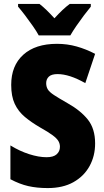

<svg xmlns="http://www.w3.org/2000/svg" viewBox="-20 -947 531 977"><path d="M464 -217Q464 -153 435.5 -101.5Q407 -50 353.5 -20Q300 10 223 10Q168 10 124 0Q80 -10 33 -35V-207Q80 -178 128.5 -162.5Q177 -147 217 -147Q252 -147 268.5 -162Q285 -177 285 -200Q285 -216 277 -229.5Q269 -243 247.5 -259Q226 -275 185 -298Q140 -324 106.5 -352Q73 -380 55 -418.5Q37 -457 37 -515Q37 -613 98.5 -668.5Q160 -724 270 -724Q322 -724 370 -710.5Q418 -697 464 -673L414 -524Q333 -570 273 -570Q242 -570 228.5 -557Q215 -544 215 -524Q215 -506 223 -492.5Q231 -479 254.5 -463.5Q278 -448 322 -423Q390 -385 427 -338.5Q464 -292 464 -217ZM177 -767Q167 -786 147.5 -814Q128 -842 107.5 -869Q87 -896 72 -913V-927H181Q199 -913 217 -895.5Q235 -878 257 -854Q279 -878 298 -896Q317 -914 335 -927H442V-913Q427 -895 407 -868.5Q387 -842 368.5 -815Q350 -788 338 -767Z"/></svg>

Font: Noto Sans Khmer UI Condensed Black
Style: Regular
Weight: 900
Width: 3
Designer: Danh Hong and the Monotype Design Team
Foundry: Monotype Imaging Inc.
Version: Version 2.002; ttfautohint (v1.8.4.7-5d5b)